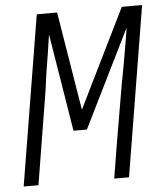

<svg xmlns="http://www.w3.org/2000/svg" viewBox="-53 -781 705 828"><g transform="rotate(-5 300.0 -367.5)"><path d="M16 0 137 -735H225L295 -308L505 -735H593L472 0H408L432 -147Q443 -211 454 -275.5Q465 -340 476 -404L490 -478Q497 -519 504.5 -561Q512 -603 518 -644L309 -221H251L182 -644Q176 -603 169.5 -561Q163 -519 156 -478L146 -404Q135 -340 125 -275.5Q115 -211 104 -147L80 0Z"/></g></svg>

Font: Iosevka Light Extended
Style: Italic
Weight: 300
Width: 7
Italic angle: -9°
Monospace: yes
Designer: Belleve Invis
Foundry: Belleve Invis
Version: Version 32.5.0; ttfautohint (v1.8.4)